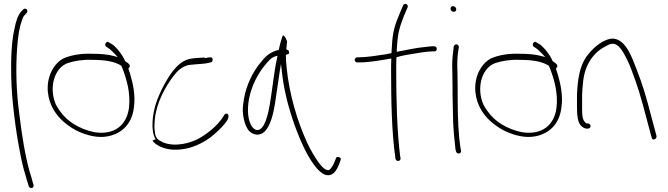

<svg xmlns="http://www.w3.org/2000/svg" viewBox="-20 -740 3390 975"><path d="M37 -348C39 -235 60 -77 79 20C88 70 97 109 106 138C114 167 119 184 122 192L126 206C127 209 128 211 132 213C144 219 153 210 150 197L146 185C144 176 139 158 130 130C107 47 91 -54 78 -162C63 -271 59 -390 67 -496C72 -560 77 -596 92 -639C96 -651 100 -659 107 -665L115 -674C117 -676 119 -679 119 -683C119 -691 114 -696 106 -696C102 -696 100 -694 98 -692L89 -683C71 -665 60 -629 53 -592C38 -526 35 -440 37 -348Z M231 -352C209 -279 231 -209 265 -163C291 -127 335 -92 379 -72C419 -54 475 -37 529 -48C603 -63 651 -115 660 -195C669 -254 655 -317 641 -364L632 -391L634 -394C651 -411 623 -423 615 -430C612 -438 609 -444 605 -450V-451C590 -476 565 -507 545 -518H544L533 -525C521 -535 507 -513 519 -503L530 -496C539 -491 554 -475 565 -464L578 -450L560 -455C528 -464 490 -467 448 -467C397 -469 353 -462 316 -449C276 -436 245 -396 231 -352ZM258 -224C230 -306 260 -398 325 -420C358 -431 402 -438 447 -436C507 -436 557 -430 595 -407L596 -406L601 -395C622 -341 644 -269 635 -193C624 -104 560 -52 458 -69C386 -84 322 -122 286 -174C275 -189 264 -205 258 -224ZM447 -436ZM529 -496H530ZM635 -410Z M754 -26C771 -1 815 18 859 20C946 24 1022 -17 1070 -60C1095 -82 1126 -112 1137 -135C1142 -148 1142 -158 1135 -161V-162C1129 -166 1119 -159 1117 -154V-153C1091 -109 1042 -67 994 -39C949 -13 867 9 806 -18C781 -30 768 -39 766 -75C763 -90 764 -110 766 -132C774 -219 820 -300 861 -354C882 -382 905 -402 938 -410H939C950 -411 960 -412 969 -413C988 -415 1018 -416 1031 -419C1044 -422 1055 -423 1058 -428V-429C1064 -447 1055 -451 1038 -448C1038 -448 1037 -448 1037 -448C1025 -445 1020 -443 1018 -448C993 -446 974 -446 950 -442C911 -436 883 -411 857 -378C826 -338 791 -271 773 -218C755 -164 743 -77 770 -33ZM1153 -142H1154Z M1213 -175C1215 -135 1227 -95 1245 -75C1267 -53 1300 -48 1325 -73C1352 -101 1367 -156 1376 -211C1385 -266 1392 -325 1401 -380L1407 -416L1411 -379C1420 -297 1438 -219 1463 -143C1490 -60 1531 39 1574 96C1595 125 1614 141 1630 147C1670 160 1689 126 1702 94L1710 72C1716 58 1690 53 1687 61V62L1678 84C1673 97 1666 108 1659 116C1653 125 1645 126 1638 122C1625 118 1611 103 1595 81C1578 56 1558 24 1539 -17C1490 -124 1448 -263 1435 -402C1433 -421 1432 -438 1432 -453V-462C1440 -464 1448 -465 1448 -471V-472C1449 -481 1445 -486 1434 -489C1435 -506 1437 -518 1438 -530C1429 -555 1420 -561 1417 -560C1416 -559 1414 -556 1412 -549C1408 -539 1399 -505 1396 -487L1395 -486C1392 -485 1390 -485 1388 -485C1349 -473 1329 -455 1303 -422C1266 -378 1231 -310 1219 -239C1215 -215 1212 -193 1213 -175ZM1244 -235C1256 -301 1288 -363 1323 -406C1342 -428 1355 -450 1389 -457L1387 -445C1371 -375 1364 -291 1351 -215C1345 -179 1326 -72 1283 -80C1277 -81 1269 -86 1263 -93C1237 -124 1235 -184 1244 -235ZM1245 -75ZM1702 94Z M1781 -436C1781 -429 1788 -423 1794 -423H1802C1857 -423 1914 -434 1967 -443V-437C1966 -420 1966 -402 1966 -383C1966 -235 1969 -69 1987 56L1988 66C1992 83 2016 80 2014 63L2012 53C1996 -74 1992 -236 1992 -383C1992 -404 1992 -426 1993 -446V-449C2018 -457 2046 -462 2073 -466C2103 -471 2147 -479 2176 -479H2185C2193 -479 2198 -484 2198 -491C2198 -500 2193 -505 2185 -505H2176C2170 -505 2157 -504 2136 -501H2135C2088 -497 2037 -484 1995 -477V-483C1995 -490 1995 -497 1996 -503C2000 -575 2010 -604 2032 -661L2050 -703C2056 -719 2033 -727 2027 -713L2009 -670C1985 -612 1974 -581 1970 -504V-503C1969 -494 1969 -485 1968 -474V-470C1958 -468 1947 -466 1937 -464C1895 -458 1844 -449 1801 -449H1794C1787 -449 1781 -442 1781 -436Z M2268 -695C2268 -687 2276 -680 2284 -680C2292 -680 2297 -685 2297 -693C2297 -701 2289 -709 2281 -709C2273 -709 2268 -704 2268 -695ZM2277 -373C2277 -350 2278 -326 2278 -299C2278 -272 2278 -246 2279 -216L2281 -126C2282 -86 2289 -12 2293 19L2296 30C2301 45 2325 42 2321 24L2319 14C2318 7 2315 -11 2312 -39C2304 -121 2304 -213 2304 -299C2304 -325 2303 -350 2303 -374C2301 -412 2302 -450 2307 -481L2310 -500C2311 -503 2309 -507 2307 -510C2298 -521 2287 -512 2284 -504L2282 -484C2277 -452 2275 -413 2277 -373ZM2303 -371Z M2402 -352C2380 -279 2402 -209 2436 -163C2462 -127 2506 -92 2550 -72C2590 -54 2646 -37 2700 -48C2774 -63 2822 -115 2831 -195C2840 -254 2826 -317 2812 -364L2803 -391L2805 -394C2822 -411 2794 -423 2786 -430C2783 -438 2780 -444 2776 -450V-451C2761 -476 2736 -507 2716 -518H2715L2704 -525C2692 -535 2678 -513 2690 -503L2701 -496C2710 -491 2725 -475 2736 -464L2749 -450L2731 -455C2699 -464 2661 -467 2619 -467C2568 -469 2524 -462 2487 -449C2447 -436 2416 -396 2402 -352ZM2429 -224C2401 -306 2431 -398 2496 -420C2529 -431 2573 -438 2618 -436C2678 -436 2728 -430 2766 -407L2767 -406L2772 -395C2793 -341 2815 -269 2806 -193C2795 -104 2731 -52 2629 -69C2557 -84 2493 -122 2457 -174C2446 -189 2435 -205 2429 -224ZM2618 -436ZM2700 -496H2701ZM2806 -410Z M2910 -195C2910 -155 2914 -115 2932 -100C2942 -91 2951 -87 2958 -87H2966C2973 -87 2979 -93 2979 -100C2979 -107 2973 -113 2966 -113H2959L2958 -114C2935 -126 2936 -164 2936 -195V-258C2937 -279 2938 -301 2941 -324C2949 -408 2992 -473 3054 -504C3075 -516 3094 -526 3117 -508C3129 -499 3139 -484 3150 -465C3162 -443 3175 -417 3186 -387C3219 -301 3234 -249 3263 -139L3289 -42C3293 -22 3316 -34 3314 -49L3288 -146C3259 -258 3244 -308 3210 -395C3190 -447 3168 -503 3133 -529C3100 -552 3074 -546 3040 -528C3007 -509 2979 -482 2957 -451C2924 -404 2913 -336 2910 -258ZM3054 -504Z"/></svg>

Font: Stray Cat
Style: Lt
Weight: 300
Version: Version 1.0